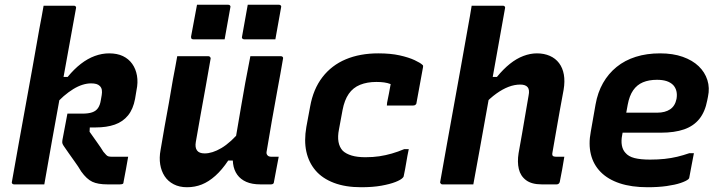

<svg xmlns="http://www.w3.org/2000/svg" viewBox="-20 -774 3040 806"><path d="M163 -750Q187 -750 208.5 -750Q230 -750 250.5 -750Q271 -750 290 -750Q294 -750 296 -748.5Q298 -747 299 -744.5Q300 -742 299 -739Q282 -647 265.5 -554.5Q249 -462 232 -369.5Q215 -277 198.5 -184.5Q182 -92 166 0Q144 0 123 0Q102 0 81 0Q60 0 39 0Q36 0 33.5 -1.5Q31 -3 30 -5.5Q29 -8 30 -11Q44 -91 58.5 -171Q73 -251 87.5 -331Q102 -411 116.5 -491Q131 -571 145 -652Q150 -680 155 -705Q160 -730 163 -750ZM438 -550Q472 -550 496 -538.5Q520 -527 535 -506Q550 -485 555 -456.5Q560 -428 553 -395L547 -359Q539 -316 517.5 -289.5Q496 -263 462 -251Q428 -239 381 -239Q375 -239 369 -239Q363 -239 357 -239L356 -221Q370 -201 387.5 -176.5Q405 -152 414 -137Q421 -129 425.5 -124Q430 -119 435.5 -117.5Q441 -116 451 -116Q474 -116 483.5 -116Q493 -116 498 -116H518Q514 -90 509 -65Q504 -40 499 -12Q499 -4 495 -2Q491 0 483 0Q479 0 470.5 0Q462 0 452 0Q442 0 431 0Q391 0 367.5 -11Q344 -22 321 -54Q308 -76 294 -95Q280 -114 268.5 -131Q257 -148 247 -162Q242 -170 241.5 -174Q241 -178 242 -186Q247 -215 252.5 -241.5Q258 -268 263 -297Q278 -297 294 -297Q310 -297 325 -297Q351 -297 367 -302.5Q383 -308 391.5 -320.5Q400 -333 403 -352L407 -375Q409 -387 407.5 -396.5Q406 -406 399 -413Q393 -419 384 -421.5Q375 -424 362 -424Q345 -424 326 -418Q307 -412 287.5 -400Q268 -388 247.5 -370.5Q227 -353 207 -329L225 -451H264Q291 -484 319.5 -506Q348 -528 378 -539Q408 -550 438 -550Z M724 -538Q757 -538 789.5 -538Q822 -538 855 -538Q858 -538 860 -536.5Q862 -535 863.5 -532.5Q865 -530 864 -527Q854 -468 843.5 -410.5Q833 -353 822.5 -294.5Q812 -236 802 -178Q798 -155 807 -142.5Q816 -130 839 -130Q855 -130 872.5 -135.5Q890 -141 909.5 -152.5Q929 -164 950.5 -183.5Q972 -203 995 -231L977 -100H938Q912 -61 884 -36Q856 -11 827 0.5Q798 12 765 12Q733 12 709 -0.5Q685 -13 671 -34.5Q657 -56 652.5 -84Q648 -112 654 -144Q662 -194 671 -243Q680 -292 689 -342Q698 -392 706 -441Q711 -466 715.5 -491Q720 -516 724 -538ZM1031 -538Q1052 -538 1073.5 -538Q1095 -538 1116.5 -538Q1138 -538 1159 -538Q1163 -538 1165 -536.5Q1167 -535 1168 -533Q1169 -531 1168 -527Q1157 -462 1144.5 -396Q1132 -330 1121 -265.5Q1110 -201 1100 -142Q1098 -134 1099 -129.5Q1100 -125 1103 -122Q1105 -119 1109.5 -117.5Q1114 -116 1120 -116Q1122 -116 1123.5 -116Q1125 -116 1127.5 -116Q1130 -116 1131 -116H1150Q1145 -90 1140 -63.5Q1135 -37 1130 -10Q1130 -5 1126.5 -2.5Q1123 0 1118 0Q1114 0 1106 0Q1098 0 1089 0Q1080 0 1073 0Q1038 0 1014 -10.5Q990 -21 976 -40.5Q962 -60 958.5 -86.5Q955 -113 961 -145Q969 -193 977 -238Q985 -283 992.5 -329Q1000 -375 1009.5 -426Q1019 -477 1031 -538ZM807 -754Q839 -754 872 -754Q905 -754 938 -754Q942 -754 944 -752.5Q946 -751 947 -749Q948 -747 947 -743L923 -609Q890 -609 857 -609Q824 -609 791 -609Q788 -609 785.5 -610.5Q783 -612 782.5 -614.5Q782 -617 782 -620ZM1020 -754Q1053 -754 1085.5 -754Q1118 -754 1151 -754Q1155 -754 1157 -752.5Q1159 -751 1160 -749Q1161 -747 1160 -743L1136 -609Q1103 -609 1070 -609Q1037 -609 1005 -609Q1002 -609 999.5 -610.5Q997 -612 996 -614.5Q995 -617 996 -620Z M1568 -550Q1620 -550 1658 -541.5Q1696 -533 1720.5 -521.5Q1745 -510 1753 -502Q1756 -500 1756 -498Q1756 -496 1756 -493L1728 -340Q1728 -338 1725.5 -335.5Q1723 -333 1720.5 -332Q1718 -331 1714 -331Q1686 -331 1658.5 -331Q1631 -331 1604 -331L1605 -343Q1609 -363 1613 -383Q1617 -403 1620 -421Q1607 -426 1592.5 -428Q1578 -430 1560 -430Q1521 -430 1491.5 -418Q1462 -406 1444 -380Q1426 -354 1418 -312L1403 -231Q1397 -201 1401 -178.5Q1405 -156 1419 -141Q1433 -128 1456.5 -121Q1480 -114 1514 -114Q1546 -114 1572.5 -118Q1599 -122 1625 -129.5Q1651 -137 1677 -148H1696Q1690 -120 1685.5 -92Q1681 -64 1675 -36Q1675 -34 1674 -32Q1673 -30 1671 -28Q1663 -19 1640 -10Q1617 -1 1581 5.5Q1545 12 1496 12Q1430 12 1381.5 -6.5Q1333 -25 1304.5 -58.5Q1276 -92 1266 -137.5Q1256 -183 1266 -241L1282 -327Q1295 -400 1333.5 -450Q1372 -500 1431.5 -525Q1491 -550 1568 -550Z M1960 -750Q1985 -750 2007 -750Q2029 -750 2050.5 -750Q2072 -750 2091 -750Q2095 -750 2097 -748.5Q2099 -747 2100 -744.5Q2101 -742 2100 -739Q2087 -665 2073.5 -591Q2060 -517 2047 -443Q2034 -369 2020.5 -295.5Q2007 -222 1994 -148Q1981 -74 1967 0Q1946 0 1924.5 0Q1903 0 1881 0Q1859 0 1837 0Q1834 0 1832 -1.5Q1830 -3 1828.5 -5.5Q1827 -8 1828 -11Q1842 -91 1856.5 -171Q1871 -251 1885.5 -331.5Q1900 -412 1914.5 -492Q1929 -572 1943 -652Q1948 -680 1952.5 -705Q1957 -730 1960 -750ZM2234 -550Q2264 -550 2288 -539.5Q2312 -529 2327 -509Q2342 -489 2347 -461Q2352 -433 2346 -397Q2338 -354 2330 -310Q2322 -266 2314.5 -222Q2307 -178 2299 -133Q2298 -128 2298.5 -125Q2299 -122 2301 -119Q2303 -118 2306 -117Q2309 -116 2314 -116Q2317 -116 2319.5 -116Q2322 -116 2324.5 -116Q2327 -116 2330 -116H2349Q2345 -89 2340 -63Q2335 -37 2330 -11Q2329 -6 2325.5 -3Q2322 0 2317 0Q2312 0 2290.5 0Q2269 0 2254 0Q2212 0 2188.5 -17.5Q2165 -35 2158 -64.5Q2151 -94 2157 -131Q2165 -173 2171.5 -212.5Q2178 -252 2185 -291.5Q2192 -331 2199 -373Q2204 -397 2195 -408Q2186 -419 2164 -419Q2140 -419 2115 -409.5Q2090 -400 2063.5 -381Q2037 -362 2010 -333L2027 -451H2066Q2093 -484 2120.5 -506Q2148 -528 2177 -539Q2206 -550 2234 -550Z M2751 -550Q2805 -550 2846 -535.5Q2887 -521 2913 -496Q2939 -471 2949.5 -438Q2960 -405 2952 -368L2949 -353Q2940 -305 2916 -275Q2892 -245 2852 -231Q2812 -217 2754 -217Q2728 -217 2699.5 -217Q2671 -217 2640 -217Q2609 -217 2576 -217L2518 -211L2529 -301Q2571 -301 2607 -301Q2643 -301 2675.5 -301Q2708 -301 2739 -301Q2772 -301 2793 -315Q2814 -329 2820 -359Q2823 -377 2819.5 -391.5Q2816 -406 2806 -417Q2795 -428 2778.5 -433.5Q2762 -439 2738 -439Q2704 -439 2679 -428.5Q2654 -418 2638 -395Q2622 -372 2615 -334L2592 -208Q2587 -183 2590.5 -164Q2594 -145 2605 -133Q2618 -117 2643.5 -110.5Q2669 -104 2709 -104Q2742 -104 2770 -107Q2798 -110 2823 -116Q2848 -122 2874 -131H2893Q2888 -107 2883.5 -81.5Q2879 -56 2874 -31Q2874 -28 2873 -26Q2872 -24 2870 -22Q2861 -14 2837.5 -6Q2814 2 2778.5 7Q2743 12 2699 12Q2631 12 2581.5 -4.5Q2532 -21 2501.5 -52Q2471 -83 2460.5 -126Q2450 -169 2460 -221L2480 -335Q2489 -386 2511.5 -425.5Q2534 -465 2568.5 -493Q2603 -521 2649 -535.5Q2695 -550 2751 -550Z"/></svg>

Font: RecMonoLinear Nerd Font Mono
Style: Bold Italic
Weight: 700
Italic angle: -10°
Monospace: yes
Version: Version 1.085; ttfautohint (v1.8.4.7-5d5b);Nerd Fonts 3.2.1